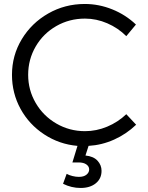

<svg xmlns="http://www.w3.org/2000/svg" viewBox="-20 -726 740 962"><path d="M488.8 129.9Q488.8 168.9 460 192.4Q431.2 215.8 383.8 215.8Q337.9 215.8 295.9 194.8L314 145Q326.2 151.9 343 156Q359.9 160.2 375 160.2Q399.9 160.2 413.3 149.2Q426.8 138.2 426.8 123Q426.8 107.9 412.8 97.9Q398.9 87.9 374 87.9H342.8L368.2 4.9Q277.3 -2.9 201.7 -52.5Q126 -102.1 83 -180.4Q40 -258.8 40 -351.1Q40 -448.2 89.1 -529.5Q138.2 -610.8 221.7 -658.4Q305.2 -706.1 404.8 -706.1Q475.6 -706.1 542.7 -679Q609.9 -651.9 661.1 -603L612.8 -544.9Q571.8 -585.9 517.3 -609.4Q462.9 -632.8 405.8 -632.8Q327.6 -632.8 262.2 -595.5Q196.8 -558.1 158.9 -493.2Q121.1 -428.2 121.1 -351.1Q121.1 -274.9 158.9 -210Q196.8 -145 262.5 -106.9Q328.1 -68.8 405.8 -68.8Q462.9 -68.8 516.8 -91.3Q570.8 -113.8 612.8 -153.8L662.1 -101.1Q613.3 -54.2 551.8 -26.6Q490.2 1 423.8 4.9L408.2 53.2Q448.2 57.1 468.5 79.1Q488.8 101.1 488.8 129.9Z"/></svg>

Font: Argentum Sans Light
Style: Regular
Weight: 300
Designer: Julieta Ulanovsky (Modified by Cristiano Sobral)
Foundry: Julieta Ulanovsky
Version: Version 1.000; ttfautohint (v1.5.65-e2d9)